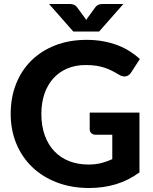

<svg xmlns="http://www.w3.org/2000/svg" viewBox="-20 -933 764 961"><path d="M678 -70Q622.5 -29.5 559.8 -10.8Q497 8 427 8Q337.5 8 265 -19.8Q192.5 -47.5 141 -97Q89.5 -146.5 61.5 -214.5Q33.5 -282.5 33.5 -363Q33.5 -444.5 60.2 -512.5Q87 -580.5 136.5 -629.5Q186 -678.5 256.2 -706Q326.5 -733.5 413.5 -733.5Q458.5 -733.5 497.5 -726.2Q536.5 -719 569.5 -706.2Q602.5 -693.5 630 -676Q657.5 -658.5 680 -637.5L636.5 -570.5Q626.5 -554.5 610.5 -551Q594.5 -547.5 575.5 -559Q557.5 -570 540.2 -578.8Q523 -587.5 503.5 -594Q484 -600.5 461 -604Q438 -607.5 408 -607.5Q357.5 -607.5 316.5 -590Q275.5 -572.5 246.8 -540.5Q218 -508.5 202.5 -463.5Q187 -418.5 187 -363Q187 -303 204 -255.8Q221 -208.5 252 -176Q283 -143.5 326.2 -126.5Q369.5 -109.5 422.5 -109.5Q458.5 -109.5 486.8 -116.8Q515 -124 542 -136.5V-258.5H460Q445.5 -258.5 437.2 -266.2Q429 -274 429 -286V-369.5H678ZM225.5 -913H325.5Q329.5 -913 334.5 -912.8Q339.5 -912.5 345 -911Q350.5 -909.5 355.8 -906.2Q361 -903 365.5 -897L403.5 -845Q406 -842 407.8 -839Q409.5 -836 411.5 -833Q413.5 -836 415.2 -839Q417 -842 419.5 -845L457 -896.5Q461.5 -902.5 466.8 -906Q472 -909.5 477.5 -911Q483 -912.5 488.2 -912.8Q493.5 -913 497.5 -913H597.5L476 -775H347Z"/></svg>

Font: Lato Heavy
Style: Regular
Weight: 800
Designer: Lukasz Dziedzic
Foundry: tyPoland Lukasz Dziedzic
Version: Version 2.007; 2014-02-27